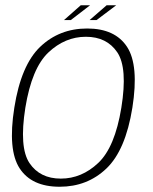

<svg xmlns="http://www.w3.org/2000/svg" viewBox="-20 -707 582 731"><path d="M207 4Q312.5 4 385.2 -65.5Q458 -135 484 -297Q509.5 -458.5 463.8 -528.5Q418 -598.5 312 -598.5Q206 -598.5 133 -528.8Q60 -459 34.5 -297Q9 -136 54.8 -66Q100.5 4 207 4ZM211.5 -27Q132 -27 92.2 -86.2Q52.5 -145.5 76.5 -297Q101 -447.5 164.2 -507.2Q227.5 -567 307 -567Q386.5 -567 426.5 -507.8Q466.5 -448.5 442 -297Q417.5 -146.5 354.2 -86.8Q291 -27 211.5 -27ZM321 -630.5H347.5L422.5 -687H386ZM223.5 -630.5H249.5L323 -687H287.5Z"/></svg>

Font: Anybody Thin ExtraLight
Style: Italic
Weight: 250
Italic angle: -10°
Version: Version 1.113;gftools[0.9.25]